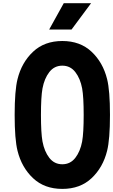

<svg xmlns="http://www.w3.org/2000/svg" viewBox="-20 -1187 717 1217"><path d="M291.7 -1000 384.1 -1166.7H557.3L433.6 -1000ZM249.3 -290.4Q261.1 -227.2 292.6 -186.5Q324.2 -145.8 375 -145.8Q425.8 -145.8 457.4 -186.5Q488.9 -227.2 500.7 -290.4Q510.4 -344.4 510.4 -458.3Q510.4 -572.9 500.7 -626.3Q488.9 -689.5 457.4 -730.1Q425.8 -770.8 375 -770.8Q324.2 -770.8 292.6 -730.1Q261.1 -689.5 249.3 -626.3Q239.6 -572.9 239.6 -458.3Q239.6 -343.8 249.3 -290.4ZM91.1 -685.5Q117.2 -791 189.5 -859Q261.7 -927.1 375 -927.1Q488.3 -927.1 560.5 -859Q632.8 -791 658.9 -685.5Q677.1 -613.3 677.1 -458.3Q677.1 -303.4 658.9 -231.1Q632.8 -125.7 560.5 -57.6Q488.3 10.4 375 10.4Q261.7 10.4 189.5 -57.6Q117.2 -125.7 91.1 -231.1Q72.9 -303.4 72.9 -458.3Q72.9 -613.3 91.1 -685.5Z"/></svg>

Font: Monoid
Style: Bold
Weight: 700
Width: 4
Designer: Andreas Larsen (@larsenwork)
Version: Version 0.61